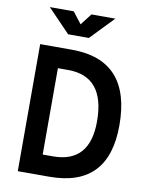

<svg xmlns="http://www.w3.org/2000/svg" viewBox="-97 -965 779 1032"><g transform="rotate(10 293.0 -449.0)"><path d="M73.2 0V-693.4H246.1Q568.4 -693.4 568.4 -336.9Q568.4 0 246.1 0ZM246.1 -582.5H189.5V-111.3H246.1Q446.3 -111.3 446.3 -336.9Q446.3 -582.5 246.1 -582.5ZM211.9 -771.5 89.8 -898.4H220.2L268.6 -835.9L316.9 -898.4H447.3L325.2 -771.5Z"/></g></svg>

Font: Caskaydia Cove SemiBold
Style: Regular
Weight: 600
Monospace: yes
Designer: Aaron Bell
Foundry: Saja Typeworks
Version: Version 4.300; ttfautohint (v1.8.3)